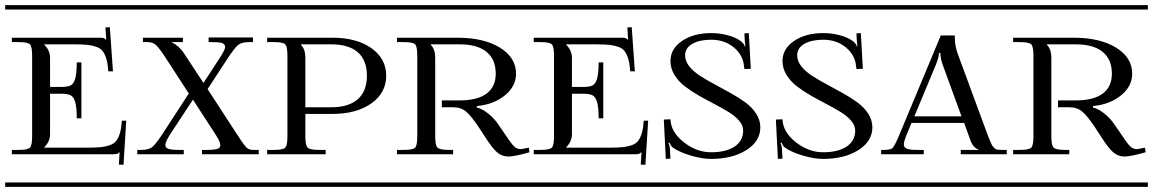

<svg xmlns="http://www.w3.org/2000/svg" viewBox="-29 -728 4492 748"><path d="M17.1 -581.1H357.9Q370.1 -581.1 374.3 -579.8Q378.4 -578.6 383.8 -573.2H384.8L381.8 -621.1L398.9 -622.1L411.1 -450.2H393.1Q391.1 -479 385.7 -497.6Q380.4 -516.1 371.8 -527.8Q363.3 -539.6 346.9 -545.4Q330.6 -551.3 311.8 -553.2Q293 -555.2 262.2 -555.2H144V-553.2Q166 -531.2 166 -502.9V-389.2H209Q233.9 -389.2 245.8 -395Q257.8 -400.9 263.9 -421.4Q270 -441.9 270 -484.9H288.1V-267.1H270Q270 -310.1 263.9 -330.6Q257.8 -351.1 245.8 -356.9Q233.9 -362.8 209 -362.8H166V-205.1Q166 -176.8 144 -154.8V-152.8H314.9Q345.7 -152.8 364.5 -154.8Q383.3 -156.7 399.7 -162.6Q416 -168.5 424.6 -180.2Q433.1 -191.9 438.5 -210.4Q443.8 -229 445.8 -257.8H462.9L452.1 -85.9L434.1 -86.9L437 -134.8H436Q431.2 -129.9 426.3 -128.4Q421.4 -127 409.2 -127H17.1V-144H43.9Q79.1 -144 87.6 -152.8Q96.2 -161.6 96.2 -196.8V-511.2Q96.2 -546.4 87.6 -555.2Q79.1 -564 43.9 -564H17.1ZM-8.8 -708H498V-690.9H-8.8ZM-8.8 -17.1H498V0H-8.8Z M480 -708H1004.9V-690.9H480ZM480 -17.1H1004.9V0H480ZM527.8 -581.1H683.6V-564H641.6V-562Q652.3 -558.1 665.5 -546.1Q678.7 -534.2 689.9 -517.1L763.7 -404.8L825.7 -500Q839.8 -521.5 845 -533.4Q850.1 -545.4 846.2 -552.5Q842.3 -559.6 830.6 -561.8Q818.8 -564 794.9 -564H783.7V-582H956.5V-564H941.9Q912.1 -564 898.4 -552.7Q884.8 -541.5 855 -496.1L779.8 -380.9L889.6 -211.9Q894.5 -204.6 901.1 -194.6Q907.7 -184.6 910.6 -180.2Q913.6 -175.8 918.2 -169.2Q922.9 -162.6 925 -160.2Q927.2 -157.7 930.9 -153.8Q934.6 -149.9 937.3 -148.7Q939.9 -147.5 943.8 -146Q947.8 -144.5 951.7 -144.3Q955.6 -144 960.9 -144H979V-127H757.8V-144H776.9Q808.1 -144 819.6 -148.7Q831.1 -153.3 828.9 -166.7Q826.7 -180.2 807.6 -209L722.7 -339.8L636.7 -209Q618.2 -180.7 615.7 -167.2Q613.3 -153.8 625 -148.9Q636.7 -144 668 -144H687V-127H505.9V-144H521Q550.8 -144 564.5 -155.3Q578.1 -166.5 607.9 -211.9L706.5 -363.8L620.6 -496.1Q592.3 -540 579.3 -552Q566.4 -564 545.9 -564H527.8Z M985.8 -708H1510.7V-690.9H985.8ZM985.8 -17.1H1510.7V0H985.8ZM1143.6 -555.2V-553.2Q1160.6 -536.1 1160.6 -502.9V-310.1H1261.7Q1329.6 -310.1 1365 -341.6Q1400.4 -373 1400.4 -433.1Q1400.4 -493.2 1365.2 -524.2Q1330.1 -555.2 1261.7 -555.2ZM1011.7 -581.1H1265.6Q1360.4 -581.1 1418 -540.3Q1475.6 -499.5 1475.6 -433.1Q1475.6 -366.2 1417.7 -325.2Q1359.9 -284.2 1265.6 -284.2H1160.6V-196.8Q1160.6 -161.6 1169.7 -152.8Q1178.7 -144 1213.9 -144H1239.7V-127H1011.7V-144H1038.6Q1073.7 -144 1082.3 -152.8Q1090.8 -161.6 1090.8 -196.8V-511.2Q1090.8 -546.4 1082.3 -555.2Q1073.7 -564 1038.6 -564H1011.7Z M1517.6 -581.1H1753.4Q1855.5 -581.1 1918.5 -542.5Q1981.4 -503.9 1981.4 -440.9Q1981.4 -391.6 1937.7 -356.2Q1894 -320.8 1828.6 -314.9V-309.1Q1849.1 -304.7 1873 -285.6Q1897 -266.6 1913.6 -241.2L1929.7 -217.8Q1962.4 -168.5 1972.7 -158.7Q1984.9 -147 1998.5 -147Q2000 -147 2002.4 -147.5Q2004.9 -147.9 2006.3 -147.9L2031.2 -152.8L2033.7 -134.8Q1975.6 -118.2 1951.7 -118.2Q1926.3 -118.2 1907.2 -134.8Q1888.2 -151.4 1859.4 -196.8L1834.5 -234.9Q1806.6 -276.4 1786.9 -293.2Q1767.1 -310.1 1736.3 -310.1H1692.4V-336.9H1762.7Q1831.1 -336.9 1866.7 -363.5Q1902.3 -390.1 1902.3 -440.9Q1902.3 -496.6 1866.5 -525.9Q1830.6 -555.2 1762.7 -555.2H1649.4V-553.2Q1666.5 -536.1 1666.5 -502.9V-196.8Q1666.5 -161.6 1675.5 -152.8Q1684.6 -144 1719.7 -144H1736.3V-127H1517.6V-144H1544.4Q1579.6 -144 1588.1 -152.8Q1596.7 -161.6 1596.7 -196.8V-511.2Q1596.7 -546.4 1588.1 -555.2Q1579.6 -564 1544.4 -564H1517.6ZM1491.7 -708H2042.5V-690.9H1491.7ZM1491.7 -17.1H2042.5V0H1491.7Z M2050.3 -581.1H2391.1Q2403.3 -581.1 2407.5 -579.8Q2411.6 -578.6 2417 -573.2H2418L2415 -621.1L2432.1 -622.1L2444.3 -450.2H2426.3Q2424.3 -479 2418.9 -497.6Q2413.6 -516.1 2405 -527.8Q2396.5 -539.6 2380.1 -545.4Q2363.8 -551.3 2345 -553.2Q2326.2 -555.2 2295.4 -555.2H2177.2V-553.2Q2199.2 -531.2 2199.2 -502.9V-389.2H2242.2Q2267.1 -389.2 2279.1 -395Q2291 -400.9 2297.1 -421.4Q2303.2 -441.9 2303.2 -484.9H2321.3V-267.1H2303.2Q2303.2 -310.1 2297.1 -330.6Q2291 -351.1 2279.1 -356.9Q2267.1 -362.8 2242.2 -362.8H2199.2V-205.1Q2199.2 -176.8 2177.2 -154.8V-152.8H2348.1Q2378.9 -152.8 2397.7 -154.8Q2416.5 -156.7 2432.9 -162.6Q2449.2 -168.5 2457.8 -180.2Q2466.3 -191.9 2471.7 -210.4Q2477.1 -229 2479 -257.8H2496.1L2485.4 -85.9L2467.3 -86.9L2470.2 -134.8H2469.2Q2464.4 -129.9 2459.5 -128.4Q2454.6 -127 2442.4 -127H2050.3V-144H2077.1Q2112.3 -144 2120.8 -152.8Q2129.4 -161.6 2129.4 -196.8V-511.2Q2129.4 -546.4 2120.8 -555.2Q2112.3 -564 2077.1 -564H2050.3ZM2024.4 -708H2531.2V-690.9H2024.4ZM2024.4 -17.1H2531.2V0H2024.4Z M2513.2 -708H2967.8V-690.9H2513.2ZM2513.2 -17.1H2967.8V0H2513.2ZM2933.1 -231.9Q2933.1 -177.7 2878.7 -143.3Q2824.2 -108.9 2741.2 -108.9Q2705.6 -108.9 2661.1 -122.3Q2616.7 -135.7 2592.8 -152.8Q2584.5 -158.7 2579.1 -172.9L2575.2 -170.9Q2581.1 -157.2 2581.1 -143.1L2583 -109.9L2564.9 -108.9L2557.1 -262.2L2583 -263.2Q2584.5 -213.9 2634.5 -174.3Q2684.6 -134.8 2741.2 -134.8Q2799.3 -134.8 2832.8 -157Q2866.2 -179.2 2866.2 -219.2Q2866.2 -239.3 2850.6 -257.6Q2835 -275.9 2810.1 -291.3Q2785.2 -306.6 2754.9 -322.3Q2724.6 -337.9 2694.3 -355.2Q2664.1 -372.6 2639.2 -391.6Q2614.3 -410.6 2598.6 -436Q2583 -461.4 2583 -490.2Q2583 -538.1 2628.2 -568.6Q2673.3 -599.1 2741.2 -599.1Q2775.4 -599.1 2806.6 -590.6Q2837.9 -582 2856.9 -567.9Q2868.7 -559.6 2873 -546.9L2875 -547.9Q2872.1 -568.4 2872.1 -576.2L2871.1 -598.1L2888.2 -599.1L2896 -460L2871.1 -459L2869.1 -473.1Q2865.2 -513.7 2829.6 -543.5Q2793.9 -573.2 2741.2 -573.2Q2695.8 -573.2 2668 -557.1Q2640.1 -541 2640.1 -512.2Q2640.1 -490.2 2656.2 -469.7Q2672.4 -449.2 2698.2 -432.6Q2724.1 -416 2755.4 -399.4Q2786.6 -382.8 2817.9 -365.2Q2849.1 -347.7 2875 -328.9Q2900.9 -310.1 2917 -284.9Q2933.1 -259.8 2933.1 -231.9Z M2949.7 -708H3404.3V-690.9H2949.7ZM2949.7 -17.1H3404.3V0H2949.7ZM3369.6 -231.9Q3369.6 -177.7 3315.2 -143.3Q3260.7 -108.9 3177.7 -108.9Q3142.1 -108.9 3097.7 -122.3Q3053.2 -135.7 3029.3 -152.8Q3021 -158.7 3015.6 -172.9L3011.7 -170.9Q3017.6 -157.2 3017.6 -143.1L3019.5 -109.9L3001.5 -108.9L2993.7 -262.2L3019.5 -263.2Q3021 -213.9 3071 -174.3Q3121.1 -134.8 3177.7 -134.8Q3235.8 -134.8 3269.3 -157Q3302.7 -179.2 3302.7 -219.2Q3302.7 -239.3 3287.1 -257.6Q3271.5 -275.9 3246.6 -291.3Q3221.7 -306.6 3191.4 -322.3Q3161.1 -337.9 3130.9 -355.2Q3100.6 -372.6 3075.7 -391.6Q3050.8 -410.6 3035.2 -436Q3019.5 -461.4 3019.5 -490.2Q3019.5 -538.1 3064.7 -568.6Q3109.9 -599.1 3177.7 -599.1Q3211.9 -599.1 3243.2 -590.6Q3274.4 -582 3293.5 -567.9Q3305.2 -559.6 3309.6 -546.9L3311.5 -547.9Q3308.6 -568.4 3308.6 -576.2L3307.6 -598.1L3324.7 -599.1L3332.5 -460L3307.6 -459L3305.7 -473.1Q3301.8 -513.7 3266.1 -543.5Q3230.5 -573.2 3177.7 -573.2Q3132.3 -573.2 3104.5 -557.1Q3076.7 -541 3076.7 -512.2Q3076.7 -490.2 3092.8 -469.7Q3108.9 -449.2 3134.8 -432.6Q3160.6 -416 3191.9 -399.4Q3223.1 -382.8 3254.4 -365.2Q3285.6 -347.7 3311.5 -328.9Q3337.4 -310.1 3353.5 -284.9Q3369.6 -259.8 3369.6 -231.9Z M3386.2 -708H3911.1V-690.9H3386.2ZM3386.2 -17.1H3911.1V0H3386.2ZM3403.8 -127V-144H3415Q3439.9 -144 3447.8 -151.1Q3455.6 -158.2 3469.7 -191.4Q3471.2 -194.8 3472.2 -196.8L3636.2 -589.8H3690.9V-577.1Q3690.9 -552.7 3701.2 -521L3820.8 -196.8Q3829.6 -175.8 3832.8 -168.2Q3835.9 -160.6 3842.8 -153.3Q3849.6 -146 3856.7 -145Q3863.8 -144 3877.9 -144H3893.1V-127H3713.9V-144H3782.2V-146Q3761.2 -153.3 3751 -183.1L3727.1 -249H3522L3500 -195.8Q3492.2 -174.8 3492.2 -166Q3492.2 -153.3 3503.7 -148.7Q3515.1 -144 3542 -144H3569.8V-127ZM3716.8 -274.9 3643.1 -477.1Q3638.2 -490.7 3636 -504.2Q3633.8 -517.6 3635.3 -520V-521H3627.9V-520Q3631.8 -514.2 3617.2 -476.1L3533.2 -274.9Z M3918 -581.1H4153.8Q4255.9 -581.1 4318.8 -542.5Q4381.8 -503.9 4381.8 -440.9Q4381.8 -391.6 4338.1 -356.2Q4294.4 -320.8 4229 -314.9V-309.1Q4249.5 -304.7 4273.4 -285.6Q4297.4 -266.6 4314 -241.2L4330.1 -217.8Q4362.8 -168.5 4373 -158.7Q4385.3 -147 4398.9 -147Q4400.4 -147 4402.8 -147.5Q4405.3 -147.9 4406.7 -147.9L4431.6 -152.8L4434.1 -134.8Q4376 -118.2 4352.1 -118.2Q4326.7 -118.2 4307.6 -134.8Q4288.6 -151.4 4259.8 -196.8L4234.9 -234.9Q4207 -276.4 4187.3 -293.2Q4167.5 -310.1 4136.7 -310.1H4092.8V-336.9H4163.1Q4231.4 -336.9 4267.1 -363.5Q4302.7 -390.1 4302.7 -440.9Q4302.7 -496.6 4266.8 -525.9Q4231 -555.2 4163.1 -555.2H4049.8V-553.2Q4066.9 -536.1 4066.9 -502.9V-196.8Q4066.9 -161.6 4075.9 -152.8Q4085 -144 4120.1 -144H4136.7V-127H3918V-144H3944.8Q3980 -144 3988.5 -152.8Q3997.1 -161.6 3997.1 -196.8V-511.2Q3997.1 -546.4 3988.5 -555.2Q3980 -564 3944.8 -564H3918ZM3892.1 -708H4442.9V-690.9H3892.1ZM3892.1 -17.1H4442.9V0H3892.1Z"/></svg>

Font: FoglihtenFr02
Style: Regular
Weight: 500
Version: Version 0.68